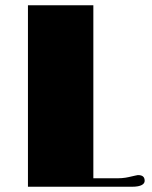

<svg xmlns="http://www.w3.org/2000/svg" viewBox="-20 -711 578 731"><path d="M86.4 0H482.9C518.6 0 530.8 -10.7 530.8 -22.5C530.8 -38.1 522 -44.4 504.9 -44.4C501 -44.4 490.7 -41 478 -38.6C466.8 -36.1 452.1 -32.2 426.8 -32.2H335.4V-690.9H86.4Z"/></svg>

Font: Limelight
Style: Regular
Weight: 400
Designer: Nicole Fally
Foundry: Nicole Fally
Version: Version 1.002